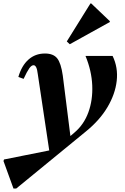

<svg xmlns="http://www.w3.org/2000/svg" viewBox="-108 -812 713 1098"><path d="M-31 266 -88 109 -85 100 205 42 254 1 319 -55Q372 -100 397.5 -170Q423 -240 419.5 -323.5Q416 -407 381 -492H536Q568 -426 559.5 -350Q551 -274 506.5 -199Q462 -124 383 -60L-15 266ZM178 78 108 -389Q105 -415 99 -427Q93 -439 84 -439Q72 -439 59.5 -421.5Q47 -404 27 -361L-3 -372Q16 -437 55 -471.5Q94 -506 149 -506Q197 -506 219 -478.5Q241 -451 251 -380L297 -15ZM291 -559 274 -575 409 -792H414L520 -691V-686Z"/></svg>

Font: Platypi Light SemiBold
Style: Italic
Weight: 600
Italic angle: -13°
Version: Version 1.200